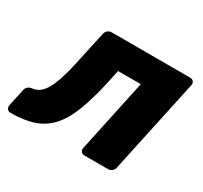

<svg xmlns="http://www.w3.org/2000/svg" viewBox="-136 -675 878 830"><g transform="rotate(30 303.5 -260.0)"><path d="M-1.4 0Q-12 0 -17.9 -7.4Q-23.9 -14.9 -21.9 -25.5L-3.3 -113.4Q2.4 -135 26.4 -138.1Q55.9 -141.2 76.2 -165Q96.5 -188.7 112.3 -235.7Q128.1 -282.7 142.8 -353.8L173.5 -494.9Q175.5 -505.5 184.1 -512.8Q192.6 -520 203.3 -520H595.5Q606.1 -520 612.1 -512.8Q618 -505.5 616 -494.9L515.2 -25.1Q513.6 -14.5 504.9 -7.2Q496.1 0 485.5 0H367.3Q356.6 0 350.9 -7.2Q345.1 -14.5 346.8 -25.1L424.5 -388.9H310.9L299.6 -335.5Q279.2 -240.4 254.8 -175.4Q230.4 -110.4 196.7 -72.1Q163.1 -33.9 114.9 -16.9Q66.6 0 -1.4 0Z"/></g></svg>

Font: Rubik Light
Style: Italic
Weight: 300
Italic angle: -12°
Designer: Hubert and Fischer
Foundry: Hubert and Fischer
Version: Version 2.300;gftools[0.9.30]